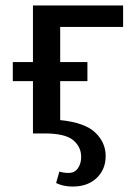

<svg xmlns="http://www.w3.org/2000/svg" viewBox="-20 -490 492 705"><path d="M201 -391V-262H301V-192H201V-49Q291 -40 329.5 -3.5Q368 33 368 83Q368 132 335 163.5Q302 195 247 195Q212 195 186 182L198 140Q214 145 231 145Q254 145 266 128Q278 111 278 86Q278 49 248.5 24.5Q219 0 144 0H101V-192H27V-262H101V-470H432V-391Z"/></svg>

Font: Ysabeau SC Semibold
Style: Regular
Weight: 600
Designer: Christian Thalmann (Catharsis Fonts)
Version: Version 0.003